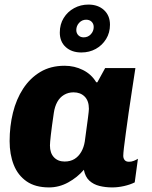

<svg xmlns="http://www.w3.org/2000/svg" viewBox="-20 -808 662 838"><path d="M194 10Q134 10 96 -16.5Q58 -43 40 -88.5Q22 -134 22 -192Q22 -257 36.5 -316Q51 -375 81 -421Q111 -467 156 -494Q201 -521 262 -521Q305 -521 342 -502.5Q379 -484 400 -449H405L439 -511H571Q564 -463 556 -413Q548 -363 541.5 -316Q535 -269 529.5 -229.5Q524 -190 521 -164Q518 -138 518 -128Q518 -117 524 -109.5Q530 -102 543 -102Q554 -102 564 -106Q574 -110 582 -115L568 -12Q548 -2 521.5 4Q495 10 470 10Q440 10 414 3.5Q388 -3 370 -19.5Q352 -36 346 -67Q318 -34 278 -12Q238 10 194 10ZM262 -103Q287 -103 305 -114Q323 -125 334.5 -145Q346 -165 350 -190Q360 -263 364 -294Q368 -325 368 -333Q368 -368 349.5 -386.5Q331 -405 301 -405Q278 -405 259.5 -394Q241 -383 230 -363Q219 -343 215 -316Q206 -255 202 -220Q198 -185 198 -173Q198 -140 215.5 -121.5Q233 -103 262 -103ZM335 -579Q293 -579 267 -602.5Q241 -626 241 -666Q241 -702 258 -729.5Q275 -757 303.5 -772.5Q332 -788 366 -788Q408 -788 434 -764Q460 -740 460 -700Q460 -665 443 -637.5Q426 -610 398 -594.5Q370 -579 335 -579ZM345 -645Q364 -645 376.5 -658.5Q389 -672 389 -690Q389 -704 380 -713Q371 -722 356 -722Q338 -722 325.5 -708.5Q313 -695 313 -677Q313 -663 322 -654Q331 -645 345 -645Z"/></svg>

Font: Chivo Medium ExtraBold
Style: Italic
Weight: 800
Italic angle: -8.05°
Version: Version 2.002